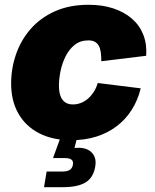

<svg xmlns="http://www.w3.org/2000/svg" viewBox="-20 -568 639 792"><path d="M273.9 10.3Q196.3 10.3 140.6 -18.8Q85 -47.9 55.4 -100.3Q25.9 -152.8 25.9 -223.1Q25.9 -285.2 45.9 -343.5Q65.9 -401.9 106 -448Q146 -494.1 206.1 -521.2Q266.1 -548.3 345.7 -548.3Q402.3 -548.3 447.3 -533.4Q492.2 -518.6 523.9 -491.2Q555.7 -463.9 571 -425Q586.4 -386.2 583 -337.9L397.9 -315.4Q397.9 -335.9 395.8 -351.8Q393.6 -367.7 387.7 -378.7Q381.8 -389.6 371.3 -395.5Q360.8 -401.4 344.7 -401.4Q311.5 -401.4 288.3 -383.1Q265.1 -364.7 250.7 -335.9Q236.3 -307.1 229.7 -274.9Q223.1 -242.7 223.1 -214.8Q223.1 -189.5 229.5 -172.1Q235.8 -154.8 248.8 -146Q261.7 -137.2 280.8 -137.2Q297.4 -137.2 313 -143.1Q328.6 -148.9 342 -160.4Q355.5 -171.9 366.2 -188.2Q377 -204.6 383.3 -225.6L560.5 -203.6Q548.3 -154.3 523.4 -115Q498.5 -75.7 461.7 -47.6Q424.8 -19.5 377.7 -4.6Q330.6 10.3 273.9 10.3ZM161.6 204.1 172.4 139.6H236.8Q257.3 139.6 267.8 132.8Q278.3 126 280.8 111.3Q283.2 97.2 274.9 90.6Q266.6 84 246.6 84H198.7L236.3 -19.5H301.8L298.3 0L287.1 42.5Q333 37.6 356.2 59.1Q379.4 80.6 373 118.2Q365.7 164.1 333.5 184.1Q301.3 204.1 238.8 204.1Z"/></svg>

Font: Inter 17pt Black
Style: Italic
Weight: 900
Italic angle: -9.3988°
Version: Version 4.001;git-66647c0bb